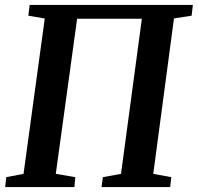

<svg xmlns="http://www.w3.org/2000/svg" viewBox="-20 -763 806 783"><path d="M1 0 5.5 -40.5 76 -54 162.5 -687.5 95.5 -699 101 -743H766.5L761.5 -699L689.5 -688L605 -54L678.5 -40.5L674 0H394L399.5 -40.5L473.5 -54L558.5 -686.5H294.5L207.5 -54L287 -40.5L283.5 0Z"/></svg>

Font: Merriweather 36pt SemiBold
Style: Italic
Weight: 600
Italic angle: -7.8°
Version: Version 2.101